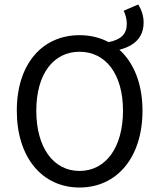

<svg xmlns="http://www.w3.org/2000/svg" viewBox="-20 -825 704 857"><path d="M335 12C500 12 616 -120 616 -331C616 -452 577 -545 513 -603C580 -620 621 -658 621 -725C621 -755 611 -783 597 -805L532 -777C540 -761 546 -739 546 -719C546 -673 520 -648 465 -637C427 -657 383 -668 335 -668C170 -668 55 -541 55 -331C55 -120 170 12 335 12ZM335 -62C218 -62 142 -167 142 -331C142 -494 218 -594 335 -594C452 -594 529 -494 529 -331C529 -167 452 -62 335 -62Z"/></svg>

Font: DAIFUKU Sans
Style: Regular
Weight: 400
Designer: Original font ‘Source Han Sans JP’ : Paul D. Hunt
Foundry: Daifuku
Version: Version 1.000